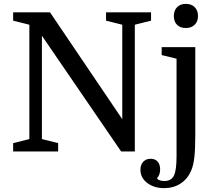

<svg xmlns="http://www.w3.org/2000/svg" viewBox="-20 -784 1114 994"><path d="M132 -64V-656L48 -677V-720H239L613 -167V-656L529 -677V-720H762V-677L678 -656V0H607L197 -599V-64L281 -43V0H48V-43ZM991 -540V-85Q991 -11 986 31.5Q981 74 969 101Q950 144 913.5 167Q877 190 830 190Q777 190 742 163Q707 136 707 95Q707 69 721.5 53.5Q736 38 760 38Q783 38 796 52.5Q809 67 809 93Q809 107 805 118.5Q801 130 793 138Q795 145 805.5 149Q816 153 832 153Q867 153 880.5 125Q894 97 894 24V-480L817 -499V-540ZM880 -701Q880 -730 897 -747Q914 -764 942 -764Q971 -764 988 -747Q1005 -730 1005 -701Q1005 -673 988 -656Q971 -639 942 -639Q913 -639 896.5 -655.5Q880 -672 880 -701Z"/></svg>

Font: Domine
Style: Regular
Weight: 400
Designer: Pablo Impallari, Rodrigo Fuenzalida, Brenda Gallo
Foundry: Pablo Impallari, Rodrigo Fuenzalida, Brenda Gallo
Version: Version 2.000;September 19, 2022;FontCreator 14.0.0.2877 64-